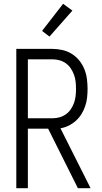

<svg xmlns="http://www.w3.org/2000/svg" viewBox="-20 -993 540 1013"><path d="M458 0H391L234 -314H127V0H66V-735H257Q283 -735 309.5 -729Q336 -723 358.5 -709Q381 -695 398 -674Q415 -653 425 -628.5Q435 -604 438.5 -577.5Q442 -551 442 -524Q442 -501 439.5 -478Q437 -455 429.5 -433Q422 -411 410 -391.5Q398 -372 381 -356.5Q364 -341 343 -330.5Q322 -320 299 -316ZM127 -369H257Q276 -369 294 -374Q312 -379 327.5 -390Q343 -401 353.5 -416.5Q364 -432 370.5 -450Q377 -468 379 -487Q381 -506 381 -524Q381 -543 379 -562Q377 -581 370.5 -598.5Q364 -616 353.5 -632Q343 -648 327.5 -659Q312 -670 294 -675Q276 -680 257 -680H127ZM241 -800 202 -830 313 -973 362 -937Z"/></svg>

Font: Iosevka Fixed SS04 Light
Style: Regular
Weight: 300
Monospace: yes
Designer: Belleve Invis
Foundry: Belleve Invis
Version: Version 32.5.0